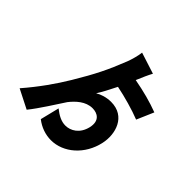

<svg xmlns="http://www.w3.org/2000/svg" viewBox="-215 -1090 1429 1429"><g transform="rotate(45 500.0 -375.5)"><path d="M610 -424C561 -424 514 -408 486 -390C508 -424 536 -476 567 -539C656 -521 759 -492 835 -462L893 -596C810 -627 728 -649 625 -668L632 -684C641 -707 667 -765 682 -792L514 -846C511 -813 495 -755 482 -722C424 -575 383 -491 287 -331C227 -231 150 -121 57 -14L207 62C264 -8 338 -127 381 -192C418 -239 474 -293 546 -293C598 -293 651 -264 631 -178C611 -93 548 -58 494 -58C449 -58 410 -80 368 -113L331 37C379 75 437 95 495 95C626 95 748 -10 781 -164C806 -278 764 -424 610 -424Z"/></g></svg>

Font: Noto Sans TC Black
Style: Regular
Weight: 900
Designer: Ryoko NISHIZUKA 西塚涼子 (kana, bopomofo & ideographs); Paul D. Hunt (Latin, Greek & Cyrillic); Sandoll Communications 산돌커뮤니
Foundry: Adobe
Version: Version 2.004;hotconv 1.0.118;makeotfexe 2.5.65603